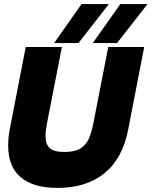

<svg xmlns="http://www.w3.org/2000/svg" viewBox="-20 -910 742 940"><path d="M20 -197Q20 -239 28 -278L106 -680H283L211 -311Q203 -269 203 -243Q203 -204 223.5 -185Q244 -166 296 -166Q345 -166 372.5 -182.5Q400 -199 414 -229Q428 -259 438 -311L510 -680H686L608 -278Q581 -135 492 -62.5Q403 10 262 10Q143 10 81.5 -42Q20 -94 20 -197ZM379 -890H513L364 -699H245ZM569 -890H702L553 -699H434Z"/></svg>

Font: Teachers ExtraBold
Style: Italic
Weight: 800
Designer: Alfredo Marco Pradil & Chank Diesel
Version: Version 0.009